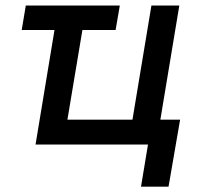

<svg xmlns="http://www.w3.org/2000/svg" viewBox="-20 -536 739 712"><path d="M424.3 -515.6 408.7 -424.8H285.6L230 -92.3H471.2L541.5 -515.6H645L574.7 -92.3H647.9L605 156.2H502.9L528.8 0H111.8L182.1 -424.8H60.5L75.7 -515.6Z"/></svg>

Font: Inter Display Medium
Style: Italic
Weight: 500
Italic angle: -9.39999°
Designer: Rasmus Andersson
Foundry: rsms
Version: Version 4.000;git-a52131595